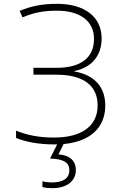

<svg xmlns="http://www.w3.org/2000/svg" viewBox="-20 -745 640 1005"><path d="M266 11C270 11 275 11 279 11L242 85C312 87 343 105 343 146C343 188 311 210 251 210C236 210 218 208 202 204V234C216 238 235 240 253 240C330 240 377 203 377 145C377 93 341 67 286 63L313 9C453 -4 531 -77 531 -193C531 -290 474 -353 369 -371V-373C461 -392 512 -454 512 -544C512 -657 423 -725 278 -725C202 -725 142 -713 83 -688L98 -654C160 -681 214 -689 279 -689C395 -689 472 -638 472 -541C472 -442 402 -390 276 -390H155V-354H275C417 -354 491 -297 491 -193C491 -85 407 -25 263 -25C185 -25 124 -37 64 -61V-23C115 -2 184 11 266 11Z"/></svg>

Font: Noto Sans Mono ExtraLight
Style: Regular
Weight: 200
Designer: Monotype Design Team
Foundry: Monotype Imaging Inc.
Version: Version 2.014